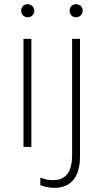

<svg xmlns="http://www.w3.org/2000/svg" viewBox="-20 -707 485 924"><path d="M113 -624C131 -624 145 -637 145 -656C145 -673 131 -687 113 -687C95 -687 82 -673 82 -656C82 -637 95 -624 113 -624ZM346 -624C364 -624 378 -637 378 -656C378 -673 364 -687 346 -687C328 -687 315 -673 315 -656C315 -637 328 -624 346 -624ZM93 0H131V-520H93ZM244 197C320 197 365 145 365 47V-520H327V38C327 123 296 160 234 160C213 160 192 155 174 148V184C195 193 222 197 244 197Z"/></svg>

Font: Fixel Display ExtraLight
Style: Regular
Weight: 200
Designer: AlfaBravo + MacPaw
Foundry: Kyrylo Tkachov, Marchela Mozhyna, Serhii Makarenko, Maria Weinstein, Zakhar Kryvoshyya
Version: Version 1.211